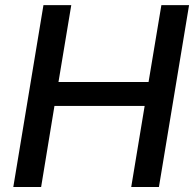

<svg xmlns="http://www.w3.org/2000/svg" viewBox="-20 -748 779 768"><path d="M33.2 0 153.8 -727.5H265.1L213.9 -419.9H574.2L625.5 -727.5H736.3L615.7 0H504.9L558.6 -324.2H197.8L144.5 0Z"/></svg>

Font: Inter 17pt Medium
Style: Italic
Weight: 500
Italic angle: -9.3988°
Version: Version 4.001;git-66647c0bb